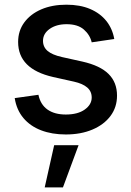

<svg xmlns="http://www.w3.org/2000/svg" viewBox="-20 -564 562 822"><path d="M261.7 11.7Q202.6 11.7 156 -6.1Q109.4 -23.9 80.1 -58.8Q50.8 -93.8 43 -144L144.5 -158.2Q153.3 -116.2 183.3 -95Q213.4 -73.7 261.7 -73.7Q313 -73.7 342.8 -95Q372.6 -116.2 372.6 -146.5Q372.6 -172.9 353.3 -189.5Q334 -206.1 296.9 -214.4L207 -234.4Q132.3 -251.5 95 -288.8Q57.6 -326.2 57.6 -384.3Q57.6 -432.1 84 -468Q110.4 -503.9 156.7 -523.9Q203.1 -543.9 264.2 -543.9Q322.8 -543.9 365.7 -525.6Q408.7 -507.3 435.1 -474.4Q461.4 -441.4 469.2 -397L372.6 -382.8Q365.2 -414.6 339.1 -437.5Q313 -460.4 265.1 -460.4Q221.2 -460.4 192.6 -440.2Q164.1 -419.9 164.1 -389.2Q164.1 -362.8 183.8 -345.9Q203.6 -329.1 245.1 -319.8L333 -300.3Q408.7 -283.2 444.8 -247.3Q481 -211.4 481 -154.8Q481 -105 453.1 -67.6Q425.3 -30.3 375.7 -9.3Q326.2 11.7 261.7 11.7ZM171.4 238.3 211.9 57.6H316.4L249.5 238.3Z"/></svg>

Font: Inter 20pt Medium
Style: Regular
Weight: 500
Version: Version 4.001;git-66647c0bb